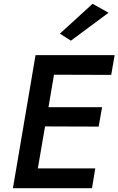

<svg xmlns="http://www.w3.org/2000/svg" viewBox="-20 -990 623 1010"><path d="M551 -923 467 -970 295 -813 353 -776ZM167 -700 48 0H464L481 -104H179L217 -325L499 -324L517 -426H235L264 -597L565 -596L583 -700Z"/></svg>

Font: Jost Medium
Style: Italic
Weight: 500
Italic angle: -5°
Version: Version 3.710